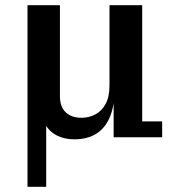

<svg xmlns="http://www.w3.org/2000/svg" viewBox="-20 -529 662 740"><path d="M266 8Q228 8 198 -7.5Q168 -23 152 -54.5Q136 -86 136 -133H86V-509H211V-159Q211 -117 233.5 -96Q256 -75 294 -75Q322 -75 346.5 -87.5Q371 -100 386.5 -127.5Q402 -155 402 -200L423 -198Q423 -130 406 -84.5Q389 -39 354 -15.5Q319 8 266 8ZM418 0V-164L402 -165V-509H528V-61H605V0ZM86 -133H158V191H86Z"/></svg>

Font: Montagu Slab Medium
Style: Regular
Weight: 500
Version: Version 1.000